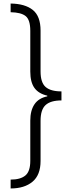

<svg xmlns="http://www.w3.org/2000/svg" viewBox="-20 -886 397 1084"><path d="M40 -866Q121 -865 165 -830Q209 -795 209 -713V-483Q209 -420 237.5 -395Q266 -370 327 -370V-319Q266 -319 237.5 -293Q209 -267 209 -204V23Q209 102 163.5 140Q118 178 40 178V128Q95 128 123 105Q151 82 151 22V-205Q151 -262 174.5 -297Q198 -332 247 -342V-346Q198 -357 174.5 -389.5Q151 -422 151 -482V-712Q151 -774 125 -795Q99 -816 40 -817Z"/></svg>

Font: Noto Sans Malayalam UI Light
Style: Regular
Weight: 300
Designer: Jelle Bosma - Monotype Design Team
Foundry: Monotype Imaging Inc.
Version: Version 2.104; ttfautohint (v1.8.4.7-5d5b)